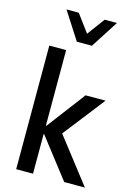

<svg xmlns="http://www.w3.org/2000/svg" viewBox="-136 -990 731 1058"><g transform="rotate(15 229.5 -461.0)"><path d="M67 0V-705H163V-274H166L331 -492H445L243 -233L245 -276L459 0H341L166 -226H163V0ZM208 -765 107 -922H177L251 -822L325 -922H395L294 -765Z"/></g></svg>

Font: Nunito Sans 10pt Condensed SemiBold
Style: Regular
Weight: 600
Width: 3
Designer: Vernon Adams
Foundry: Vernon Adams
Version: Version 3.101;gftools[0.9.27]